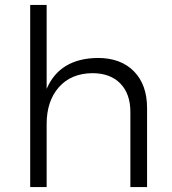

<svg xmlns="http://www.w3.org/2000/svg" viewBox="-20 -762 700 782"><path d="M579 -322V0H511V-306Q511 -380 470 -422Q429 -464 356 -464Q269 -463 219.5 -406.5Q170 -350 170 -257V0H103V-742H170V-400Q223 -524 378 -526Q472 -526 525.5 -471.5Q579 -417 579 -322Z"/></svg>

Font: Gontserrat Light
Style: Regular
Weight: 300
Designer: Julieta Ulanovsky
Foundry: Julieta Ulanovsky
Version: Version 6.001